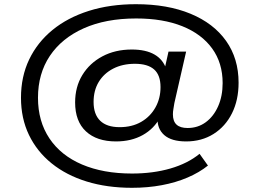

<svg xmlns="http://www.w3.org/2000/svg" viewBox="-20 -734 1238 915"><path d="M609 161Q490 161 393 131Q296 101 226 44.5Q156 -12 118 -91Q80 -170 80 -268Q80 -369 119 -450.5Q158 -532 230 -591Q302 -650 403 -682Q504 -714 628 -714Q778 -714 888 -668.5Q998 -623 1057.5 -539Q1117 -455 1117 -340Q1117 -257 1085.5 -194Q1054 -131 997.5 -95.5Q941 -60 867 -60Q797 -60 762.5 -90.5Q728 -121 731 -174L744 -176Q715 -121 660.5 -90.5Q606 -60 533 -60Q441 -60 389.5 -108Q338 -156 338 -246Q338 -320 372.5 -376.5Q407 -433 468 -465.5Q529 -498 608 -498Q675 -498 716.5 -474Q758 -450 773 -403H764L783 -488H867L811 -243Q809 -229 806.5 -215.5Q804 -202 804 -189Q804 -156 821.5 -140Q839 -124 874 -124Q923 -124 960.5 -151.5Q998 -179 1019.5 -227.5Q1041 -276 1041 -338Q1041 -434 991 -503Q941 -572 849 -609Q757 -646 629 -646Q484 -646 379 -599Q274 -552 217.5 -467.5Q161 -383 161 -268Q161 -156 215.5 -74.5Q270 7 371 50Q472 93 609 93Q709 93 792 69Q875 45 931 -1L971 55Q930 88 874 112Q818 136 751 148.5Q684 161 609 161ZM550 -128Q609 -128 652.5 -153Q696 -178 720.5 -221.5Q745 -265 745 -319Q745 -376 714.5 -403Q684 -430 623 -430Q564 -430 519.5 -407Q475 -384 450.5 -343.5Q426 -303 426 -248Q426 -189 457.5 -158.5Q489 -128 550 -128Z"/></svg>

Font: Nunito Sans 10pt Expanded Medium
Style: Regular
Weight: 500
Width: 7
Designer: Vernon Adams
Foundry: Vernon Adams
Version: Version 3.101;gftools[0.9.27]